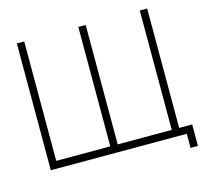

<svg xmlns="http://www.w3.org/2000/svg" viewBox="-113 -847 1120 1053"><g transform="rotate(-15 447.0 -320.0)"><path d="M884 80H842V0H772V-42H884ZM810 0H70V-720H112V-42H419V-720H461V-42H768V-720H810Z"/></g></svg>

Font: Manrope Variable Light
Style: Regular
Weight: 200
Designer: Mikhail Sharanda
Foundry: Mikhail Sharanda
Version: Version 4.505